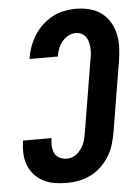

<svg xmlns="http://www.w3.org/2000/svg" viewBox="-53 -785 607 835"><g transform="rotate(-5 250.0 -367.5)"><path d="M206 8Q179 8 153.5 4Q128 0 105.5 -11Q83 -22 66 -40Q49 -58 39.5 -81Q30 -104 28 -130Q26 -156 30 -182L31 -192H155V-187Q152 -171 153.5 -154.5Q155 -138 162 -124.5Q169 -111 183.5 -104Q198 -97 215 -97Q227 -97 239 -101.5Q251 -106 260.5 -114.5Q270 -123 277.5 -134Q285 -145 290 -156.5Q295 -168 297.5 -180Q300 -192 302 -204L354 -518Q357 -531 358 -544.5Q359 -558 358 -570.5Q357 -583 353.5 -595.5Q350 -608 343 -617.5Q336 -627 324.5 -632.5Q313 -638 300 -638Q283 -638 267 -629.5Q251 -621 240 -607Q229 -593 222.5 -576.5Q216 -560 214 -543H90V-544Q94 -570 103 -595Q112 -620 126.5 -643.5Q141 -667 161.5 -686.5Q182 -706 206 -719Q230 -732 256.5 -737.5Q283 -743 309 -743Q339 -743 367.5 -736Q396 -729 418.5 -713Q441 -697 456 -672.5Q471 -648 477.5 -620Q484 -592 483 -561.5Q482 -531 477 -501L425 -187Q420 -161 412 -136Q404 -111 389 -87.5Q374 -64 353.5 -45Q333 -26 308.5 -14Q284 -2 257.5 3Q231 8 206 8Z"/></g></svg>

Font: Iosevka Term Curly Extrabold
Style: Italic
Weight: 800
Italic angle: -9°
Designer: Belleve Invis
Foundry: Belleve Invis
Version: Version 32.3.0